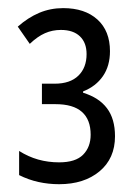

<svg xmlns="http://www.w3.org/2000/svg" viewBox="-20 -873 351 485"><path d="M139.6 -852.5Q194.3 -852.5 226.1 -823.7Q257.8 -794.9 257.8 -743.7Q257.8 -706.5 240 -680.7Q222.2 -654.8 189.9 -642.1V-638.7Q230 -626.5 250.2 -599.6Q270.5 -572.8 270.5 -528.8Q270.5 -472.7 231.4 -440.2Q192.4 -407.7 129.4 -407.7Q102.5 -407.7 77.1 -413.3Q51.8 -418.9 28.3 -430.7V-491.7Q51.3 -477.1 76.4 -470Q101.6 -462.9 129.4 -462.9Q170.9 -462.9 189.9 -482.2Q209 -501.5 209 -532.7Q209 -570.8 187 -590.3Q165 -609.9 120.1 -609.9H85.9V-661.6H118.2Q157.2 -661.6 178 -681.9Q198.7 -702.1 198.7 -736.3Q198.7 -765.1 181.9 -781.2Q165 -797.4 133.8 -797.4Q112.3 -797.4 93.5 -789.1Q74.7 -780.8 55.2 -762.2L24.9 -805.7Q50.8 -828.6 79.1 -840.6Q107.4 -852.5 139.6 -852.5Z"/></svg>

Font: Open Sans Condensed
Style: Regular
Weight: 400
Width: 3
Designer: Monotype Design Team
Foundry: Monotype Imaging Inc.
Version: Version 3.000